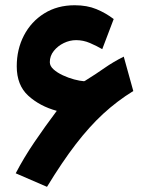

<svg xmlns="http://www.w3.org/2000/svg" viewBox="-20 -683 551 728"><path d="M195.3 -262.7Q130.9 -280.3 87.2 -320.1Q43.5 -359.9 43.5 -431.6Q43.5 -496.1 70.8 -548.6Q98.1 -601.1 147.7 -632.1Q197.3 -663.1 263.2 -663.1Q310.1 -663.1 345.5 -648.4Q380.9 -633.8 411.1 -610.8L367.7 -496.6Q346.7 -508.8 321.3 -519.8Q295.9 -530.8 268.6 -530.8Q244.6 -530.8 221.9 -519.8Q199.2 -508.8 184.1 -490Q168.9 -471.2 168.9 -447.3Q168.9 -432.6 183.1 -419.9Q197.3 -407.2 218.3 -397.5Q239.3 -387.7 261.2 -381.8Q283.2 -376 298.8 -375Q299.8 -375 303.5 -377.2Q307.1 -379.4 307.6 -379.9Q343.8 -402.3 376.5 -425.3Q409.2 -448.2 449.2 -468.3L485.4 -337.9Q424.3 -300.3 371.3 -251.5Q318.4 -202.6 266.8 -135.5Q215.3 -68.4 158.2 25.4L39.6 -25.9Q70.3 -85 110.6 -144.3Q150.9 -203.6 195.3 -262.7Z"/></svg>

Font: Vazirmatn UI NL ExtraBold
Style: Regular
Weight: 800
Designer: Saber Rastikerdar
Foundry: Saber Rastikerdar
Version: Version 33.003